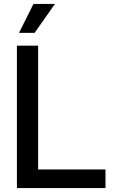

<svg xmlns="http://www.w3.org/2000/svg" viewBox="-20 -961 582 981"><path d="M66.4 0V-727.5H174.8V-95.2H519V0ZM77.1 -793 150.9 -940.9H260.7L156.7 -793Z"/></svg>

Font: Inter Display Medium
Style: Regular
Weight: 500
Designer: Rasmus Andersson
Foundry: rsms
Version: Version 4.001;git-9221beed3